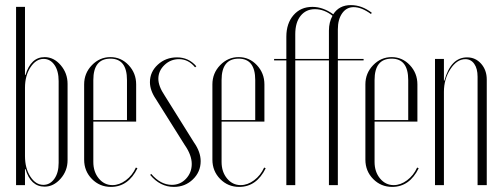

<svg xmlns="http://www.w3.org/2000/svg" viewBox="-20 -726 1967 753"><path d="M43 0V-699H78V-432H80Q101 -502 155 -502Q191 -502 218 -470.5Q245 -439 245 -397V-98Q245 -56 217.5 -25Q190 6 155 6Q100 6 80 -63H78V0ZM78 -382V-114Q78 -66 99 -33.5Q120 -1 150 -1Q176 -1 193 -24.5Q210 -48 210 -87V-408Q210 -448 193.5 -471.5Q177 -495 151 -495Q121 -495 99.5 -462Q78 -429 78 -382Z M310 -395Q310 -439 340.5 -470.5Q371 -502 413 -502Q455 -502 484.5 -470.5Q514 -439 514 -395V-249H346V-91Q346 -52 367.5 -26Q389 0 421 0Q448 0 473.5 -19Q499 -38 513 -69L519 -66Q483 7 415 7Q371 7 340.5 -24Q310 -55 310 -100ZM346 -255H478V-412Q478 -496 413 -496Q346 -496 346 -412Z M750 -466 745 -462Q719 -494 682 -494Q649 -494 625 -471Q601 -448 601 -417Q601 -388 626 -351L741 -167Q767 -130 767 -94Q767 -52 736.5 -22.5Q706 7 662 7Q608 7 569 -40L573 -44Q610 -1 654 -1Q687 -1 709.5 -25Q732 -49 732 -83Q732 -118 704 -158L591 -338Q568 -372 568 -404Q568 -444 599 -472.5Q630 -501 674 -501Q720 -501 750 -466Z M813 -395Q813 -439 843.5 -470.5Q874 -502 916 -502Q958 -502 987.5 -470.5Q1017 -439 1017 -395V-249H849V-91Q849 -52 870.5 -26Q892 0 924 0Q951 0 976.5 -19Q1002 -38 1016 -69L1022 -66Q986 7 918 7Q874 7 843.5 -24Q813 -55 813 -100ZM849 -255H981V-412Q981 -496 916 -496Q849 -496 849 -412Z M1305 0H1270V-489H1138V0H1103V-489H1055V-495H1103V-582Q1103 -634 1131 -666.5Q1159 -699 1205 -699Q1247 -699 1287 -670Q1310 -706 1356 -706Q1399 -706 1438 -676L1435 -671Q1398 -698 1367 -698Q1339 -698 1322 -674Q1305 -650 1305 -611V-495H1406V-489H1305ZM1138 -592V-495H1270V-606Q1270 -639 1284 -664Q1252 -690 1215 -690Q1180 -690 1159 -664Q1138 -638 1138 -592Z M1413 -395Q1413 -439 1443.5 -470.5Q1474 -502 1516 -502Q1558 -502 1587.5 -470.5Q1617 -439 1617 -395V-249H1449V-91Q1449 -52 1470.5 -26Q1492 0 1524 0Q1551 0 1576.5 -19Q1602 -38 1616 -69L1622 -66Q1586 7 1518 7Q1474 7 1443.5 -24Q1413 -55 1413 -100ZM1449 -255H1581V-412Q1581 -496 1516 -496Q1449 -496 1449 -412Z M1723 -410Q1748 -501 1812 -501Q1845 -501 1867 -476Q1889 -451 1889 -414V0H1853V-425Q1853 -457 1840 -475.5Q1827 -494 1805 -494Q1772 -494 1746.5 -455Q1721 -416 1721 -366V0H1686V-495H1721V-410Z"/></svg>

Font: Moniqa ExtLt Narrow Display
Style: Regular
Weight: 200
Width: 4
Designer: Rajesh Rajput
Foundry: Rajesh Rajput
Version: Version 1.000